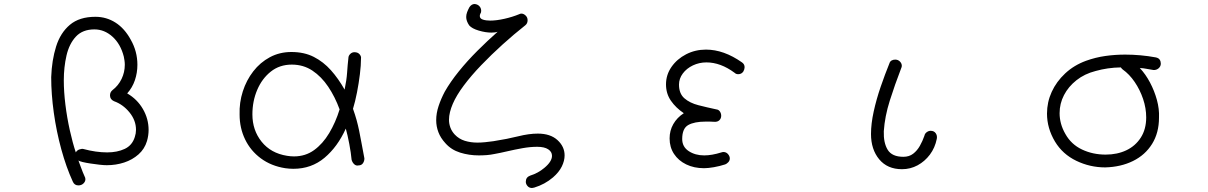

<svg xmlns="http://www.w3.org/2000/svg" viewBox="-20 -756 6040 960"><path d="M372 171Q352 171 344 152Q311 80 286.5 -9.5Q262 -99 249 -192.5Q236 -286 236 -370Q239 -455 260.5 -523.5Q282 -592 329.5 -632Q377 -672 457 -672Q512 -672 557.5 -643Q603 -614 634 -557Q667 -499 667 -432Q667 -392 654.5 -355Q642 -318 616 -289Q666 -260 694.5 -211Q723 -162 723 -106Q723 -93 721 -79Q719 -65 715 -51Q703 -11 672.5 16Q642 43 601 56.5Q560 70 514 70Q499 70 477 67.5Q455 65 432 61.5Q409 58 392.5 54Q376 50 372 46Q376 57 382 73.5Q388 90 394 105Q400 120 403 126Q405 130 406 133Q407 136 407 140Q407 152 397 161.5Q387 171 372 171ZM359 6Q365 -5 377.5 -9Q390 -13 397 -11Q460 6 516 6Q566 6 603.5 -11.5Q641 -29 654 -71Q660 -89 660 -107Q660 -154 627.5 -194Q595 -234 550 -250Q530 -259 530 -279Q530 -295 542 -305Q572 -328 588 -361.5Q604 -395 604 -432Q604 -443 602.5 -453Q601 -463 599 -473Q583 -536 542.5 -572.5Q502 -609 452 -609Q393 -609 359.5 -573Q326 -537 312.5 -478.5Q299 -420 299 -354Q299 -298 307 -233Q315 -168 329 -105Q343 -42 359 6Z M1406 85Q1336 74 1284.5 36Q1233 -2 1205.5 -59Q1178 -116 1178 -183Q1176 -243 1194 -299Q1212 -355 1246.5 -399.5Q1281 -444 1329.5 -470Q1378 -496 1437 -496Q1501 -496 1549 -471.5Q1597 -447 1634.5 -405Q1672 -363 1703 -308Q1713 -355 1715.5 -393Q1718 -431 1722 -466Q1722 -477 1731 -486Q1740 -495 1752 -495Q1769 -495 1778 -484.5Q1787 -474 1785 -463Q1785 -430 1779.5 -385Q1774 -340 1765 -294Q1756 -248 1745 -212Q1756 -181 1763 -155.5Q1770 -130 1775.5 -103.5Q1781 -77 1787 -44Q1793 -11 1802 36Q1802 50 1794.5 60.5Q1787 71 1773 71Q1761 74 1751.5 65.5Q1742 57 1738 43Q1735 9 1726.5 -36Q1718 -81 1709 -113Q1668 -22 1602.5 33Q1537 88 1447 88Q1427 88 1406 85ZM1415 23Q1433 26 1450 26Q1507 26 1550.5 -5.5Q1594 -37 1626 -90.5Q1658 -144 1678 -209Q1655 -272 1621 -322.5Q1587 -373 1542 -403Q1497 -433 1439 -433Q1378 -433 1334 -398Q1290 -363 1266 -306.5Q1242 -250 1242 -184Q1242 -105 1288 -47.5Q1334 10 1415 23Z M2651 182Q2643 184 2640 184Q2626 184 2617.5 174Q2609 164 2609 153Q2609 130 2631 122Q2670 110 2701 84Q2740 52 2740 23Q2740 3 2721 -9.5Q2702 -22 2666 -22Q2631 -22 2592 -15Q2553 -8 2516.5 0.5Q2480 9 2452 14Q2433 18 2413.5 19.5Q2394 21 2374 21Q2325 21 2280.5 7Q2236 -7 2207 -40Q2183 -66 2172 -95Q2161 -124 2161 -155Q2161 -190 2173 -226Q2185 -262 2204 -298Q2232 -347 2274 -399Q2316 -451 2366.5 -501.5Q2417 -552 2468 -597Q2457 -593 2437 -593Q2408 -593 2374 -603Q2340 -613 2326 -629Q2311 -651 2311 -671Q2311 -683 2315.5 -695Q2320 -707 2327 -720Q2338 -736 2353 -736Q2360 -736 2370 -731Q2386 -720 2386 -702Q2386 -693 2382 -688Q2379 -682 2379 -676Q2379 -663 2394.5 -658Q2410 -653 2431 -653Q2462 -653 2502 -662Q2542 -671 2576 -685Q2581 -688 2587 -688Q2598 -688 2608 -678.5Q2618 -669 2618 -655Q2618 -639 2607 -630Q2550 -585 2493.5 -534Q2437 -483 2386.5 -430.5Q2336 -378 2299 -328.5Q2262 -279 2244 -237Q2235 -216 2230 -196Q2225 -176 2225 -157Q2225 -137 2232 -118Q2239 -99 2254 -83Q2275 -61 2304 -52Q2333 -43 2367 -43Q2386 -43 2405.5 -45Q2425 -47 2447 -50Q2517 -61 2571 -74.5Q2625 -88 2669 -88Q2732 -88 2767.5 -55.5Q2803 -23 2803 21Q2803 48 2789 76.5Q2775 105 2745 131Q2704 166 2651 182Z M3500 85Q3450 85 3411 66Q3372 47 3350 13.5Q3328 -20 3328 -64Q3328 -103 3346.5 -135.5Q3365 -168 3399 -190Q3359 -217 3334.5 -252.5Q3310 -288 3310 -334Q3310 -382 3337.5 -421.5Q3365 -461 3410.5 -484.5Q3456 -508 3510 -508Q3599 -508 3690 -444Q3703 -435 3703 -420Q3703 -410 3697 -399Q3688 -385 3671 -385Q3660 -385 3653 -392Q3583 -444 3512 -444Q3476 -444 3444.5 -429Q3413 -414 3394 -388.5Q3375 -363 3375 -333Q3375 -288 3402 -264.5Q3429 -241 3472 -230Q3515 -219 3562 -209Q3573 -208 3579.5 -198.5Q3586 -189 3586 -177Q3586 -164 3577 -155Q3568 -146 3552 -147Q3540 -148 3529 -148Q3518 -148 3508 -148Q3452 -148 3421.5 -131Q3391 -114 3391 -61Q3391 -22 3423.5 -0.5Q3456 21 3501 21Q3539 21 3587 6Q3590 5 3592.5 4.5Q3595 4 3597 4Q3611 4 3620 14.5Q3629 25 3629 36Q3629 47 3621.5 55Q3614 63 3606 66Q3578 75 3549.5 80Q3521 85 3500 85Z M4490 90Q4417 90 4376 40.5Q4335 -9 4335 -86Q4335 -137 4348.5 -198.5Q4362 -260 4383.5 -322.5Q4405 -385 4427 -439Q4430 -449 4438 -453.5Q4446 -458 4456 -458Q4470 -458 4479.5 -448.5Q4489 -439 4489 -427Q4489 -421 4486 -415Q4454 -332 4429 -253Q4404 -174 4399 -100Q4397 -42 4418.5 -7Q4440 28 4497 28Q4526 28 4546 12.5Q4566 -3 4579.5 -27Q4593 -51 4602 -77Q4604 -88 4613.5 -95Q4623 -102 4633 -102Q4650 -102 4658.5 -90Q4667 -78 4664 -62Q4655 -17 4629.5 17Q4604 51 4568 70.5Q4532 90 4490 90Z M5506 81Q5430 81 5361.5 48Q5293 15 5255 -48Q5215 -115 5215 -188Q5215 -245 5238.5 -296.5Q5262 -348 5306 -389Q5350 -430 5410 -452Q5457 -469 5506 -476Q5555 -483 5606 -483Q5644 -483 5682.5 -479.5Q5721 -476 5759 -469Q5773 -466 5778.5 -457.5Q5784 -449 5784 -438Q5784 -424 5773 -414.5Q5762 -405 5747 -406Q5718 -411 5709 -412.5Q5700 -414 5696.5 -414.5Q5693 -415 5679 -416Q5708 -385 5730 -343.5Q5752 -302 5764.5 -256.5Q5777 -211 5775 -168Q5775 -92 5740.5 -36.5Q5706 19 5645 49Q5584 79 5506 81ZM5508 17Q5566 17 5611.5 -4.5Q5657 -26 5684 -68Q5711 -110 5711 -169Q5711 -215 5695.5 -261Q5680 -307 5653.5 -346Q5627 -385 5593 -409Q5590 -411 5588 -414Q5586 -417 5584 -419Q5518 -418 5458 -401Q5403 -387 5362.5 -355Q5322 -323 5300 -280.5Q5278 -238 5278 -190Q5278 -164 5285 -138Q5292 -112 5307 -86Q5336 -34 5390 -8.5Q5444 17 5508 17Z"/></svg>

Font: Hachi Maru Pop
Style: Regular
Weight: 400
Designer: Nontynet
Foundry: Nontynet
Version: Version 1.300